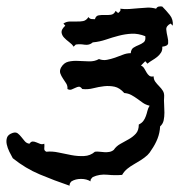

<svg xmlns="http://www.w3.org/2000/svg" viewBox="-55 -674 601 607"><path d="M484.4 -599.6Q469.7 -591.8 470.7 -580.6Q471.7 -569.3 474.6 -557.6Q477.5 -545.9 476.6 -537.1Q475.6 -528.3 458 -526.4Q459 -515.6 454.1 -507.8Q449.2 -500 441.9 -494.1Q434.6 -488.3 426.3 -483.4Q418 -478.5 411.1 -472.7L404.3 -480.5L390.6 -466.8Q397.5 -463.9 401.4 -457Q405.3 -450.2 408.7 -444.3Q412.1 -438.5 417 -434.6Q421.9 -430.7 430.7 -432.6Q430.7 -422.9 436 -415.5Q441.4 -408.2 448.2 -401.4Q455.1 -394.5 460 -386.7Q464.8 -378.9 463.9 -367.2Q462.9 -356.4 463.9 -343.8Q464.8 -331.1 464.8 -317.9Q464.8 -304.7 462.4 -293.5Q460 -282.2 451.2 -274.4Q450.2 -253.9 442.9 -235.4Q435.5 -216.8 423.8 -200.2Q420.9 -195.3 418 -191.4Q415 -187.5 411.1 -183.6Q401.4 -174.8 390.6 -168Q379.9 -161.1 368.7 -154.8Q357.4 -148.4 347.7 -140.6Q337.9 -132.8 331.1 -121.1Q308.6 -119.1 284.2 -121.6Q259.8 -124 238.3 -114.3Q236.3 -112.3 233.4 -108.9Q230.5 -105.5 231.4 -100.6Q218.8 -108.4 201.2 -108.4Q183.6 -108.4 170.9 -100.6Q164.1 -93.8 165 -86.9Q116.2 -103.5 70.8 -122.6Q25.4 -141.6 -14.6 -173.8Q-19.5 -182.6 -25.4 -194.3Q-31.2 -206.1 -33.7 -217.8Q-36.1 -229.5 -32.7 -239.3Q-29.3 -249 -14.6 -253.9Q-4.9 -256.8 1 -252.4Q6.8 -248 12.2 -241.2Q17.6 -234.4 23.4 -227.5Q29.3 -220.7 38.1 -219.7Q43 -226.6 48.3 -226.6Q53.7 -226.6 59.6 -224.1Q65.4 -221.7 71.8 -219.2Q78.1 -216.8 85 -219.7Q85.9 -213.9 85 -205.6Q84 -197.3 91.8 -194.3Q109.4 -196.3 129.9 -191.9Q150.4 -187.5 170.9 -183.6Q191.4 -179.7 210.9 -180.7Q230.5 -181.6 245.1 -194.3Q252 -195.3 259.8 -194.3Q267.6 -193.4 275.4 -192.9Q283.2 -192.4 291 -193.8Q298.8 -195.3 304.7 -200.2Q312.5 -211.9 325.7 -219.2Q338.9 -226.6 352.1 -233.9Q365.2 -241.2 374.5 -251.5Q383.8 -261.7 383.8 -280.3Q393.6 -285.2 398.4 -292Q403.3 -298.8 406.2 -307.1Q409.2 -315.4 411.1 -323.7Q413.1 -332 418 -339.8Q405.3 -342.8 396.5 -349.1Q387.7 -355.5 378.9 -361.8Q370.1 -368.2 360.4 -373.5Q350.6 -378.9 337.9 -379.9Q323.2 -396.5 307.1 -399.9Q291 -403.3 273.9 -401.4Q256.8 -399.4 239.7 -395Q222.7 -390.6 205.1 -392.6Q199.2 -400.4 194.3 -399.9Q189.5 -399.4 183.6 -396.5Q177.7 -393.6 171.4 -391.1Q165 -388.7 158.2 -392.6Q159.2 -402.3 154.3 -410.2Q149.4 -418 144 -425.8Q138.7 -433.6 135.7 -441.9Q132.8 -450.2 137.7 -460Q146.5 -475.6 161.1 -479Q175.8 -482.4 192.4 -481.4Q209 -480.5 226.6 -480Q244.1 -479.5 257.8 -487.3Q270.5 -482.4 283.2 -484.9Q295.9 -487.3 308.6 -491.7Q321.3 -496.1 333.5 -501Q345.7 -505.9 358.4 -505.9Q359.4 -518.6 367.2 -523.4Q375 -528.3 383.8 -531.7Q392.6 -535.2 399.4 -540.5Q406.2 -545.9 404.3 -559.6Q381.8 -568.4 361.3 -567.4Q340.8 -566.4 320.3 -561Q299.8 -555.7 279.8 -548.8Q259.8 -542 238.3 -540Q227.5 -530.3 212.4 -532.7Q197.3 -535.2 184.6 -533.2L177.7 -526.4Q172.9 -534.2 163.6 -541Q154.3 -547.9 147.5 -555.2Q140.6 -562.5 139.6 -571.8Q138.7 -581.1 151.4 -592.8L145.5 -599.6Q154.3 -605.5 165 -606Q175.8 -606.4 187 -606Q198.2 -605.5 208 -607.4Q217.8 -609.4 224.6 -620.1Q228.5 -614.3 234.4 -613.8Q240.2 -613.3 245.1 -613.3Q248 -624 256.8 -625.5Q265.6 -627 275.9 -626.5Q286.1 -626 295.9 -627.4Q305.7 -628.9 310.5 -639.6L318.4 -632.8Q321.3 -634.8 324.2 -638.2Q327.1 -641.6 325.2 -646.5Q338.9 -644.5 353.5 -645.5Q368.2 -646.5 382.8 -647.9Q397.5 -649.4 411.1 -649.9Q424.8 -650.4 438.5 -646.5Q441.4 -652.3 447.3 -653.3Q453.1 -654.3 458 -653.3Q470.7 -640.6 481.9 -626.5Q493.2 -612.3 491.2 -592.8Z"/></svg>

Font: Homemade Apple
Style: Regular
Weight: 400
Version: Version 1.001